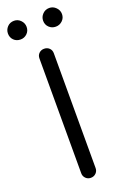

<svg xmlns="http://www.w3.org/2000/svg" viewBox="-205 -1041 697 1092"><g transform="rotate(-20 143.5 -494.5)"><path d="M143 0Q125 0 112.5 -12.5Q100 -25 100 -43V-738Q100 -757 112.5 -769Q125 -781 143 -781Q162 -781 174.5 -769Q187 -757 187 -738V-43Q187 -25 174.5 -12.5Q162 0 143 0ZM37 -876Q12 -876 -4 -892Q-20 -908 -20 -932Q-20 -955 -4 -972Q12 -989 37 -989Q60 -989 76.5 -972Q93 -955 93 -932Q93 -908 76.5 -892Q60 -876 37 -876ZM250 -876Q226 -876 209.5 -892Q193 -908 193 -932Q193 -955 209.5 -972Q226 -989 250 -989Q273 -989 290 -972Q307 -955 307 -932Q307 -908 290 -892Q273 -876 250 -876Z"/></g></svg>

Font: Comfortaa Medium
Style: Regular
Weight: 500
Designer: Johan Aakerlund
Foundry: Johan Aakerlund
Version: Version 3.104; ttfautohint (v1.8.1.43-b0c9)